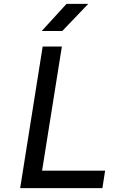

<svg xmlns="http://www.w3.org/2000/svg" viewBox="-20 -970 640 990"><path d="M84 0 200 -730H299L197 -90H522L508 0ZM195 -810 323 -950H435L301 -810Z"/></svg>

Font: JetBrains Mono NL Medium
Style: Italic
Weight: 500
Italic angle: -9°
Monospace: yes
Designer: Philipp Nurullin, Konstantin Bulenkov
Foundry: JetBrains
Version: Version 2.305; ttfautohint (v1.8.4.7-5d5b)